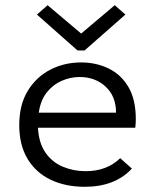

<svg xmlns="http://www.w3.org/2000/svg" viewBox="-20 -708 603 738"><path d="M306 10Q231 10 174 -17.5Q117 -45 85.5 -98Q54 -151 54 -227Q54 -305 86.5 -358.5Q119 -412 173 -440Q227 -468 292 -468Q350 -468 398 -444.5Q446 -421 474 -373Q502 -325 502 -250Q502 -242 501.5 -234Q501 -226 500 -217H126Q129 -158 155 -121Q181 -84 222 -67Q263 -50 309 -50Q391 -50 442 -100L487 -60Q422 10 306 10ZM129 -275H426Q426 -338 386 -375Q346 -412 286 -412Q251 -412 217.5 -397.5Q184 -383 160 -353Q136 -323 129 -275ZM163 -688 292 -579 421 -688 462 -652 305 -514H278L122 -652Z"/></svg>

Font: Inconsolata SemiExpanded
Style: Regular
Weight: 400
Width: 6
Monospace: yes
Designer: Raph Levien, Cyreal, Brenton Simpson
Foundry: Raph Levien, Cyreal, Google
Version: Version 3.100; ttfautohint (v1.8.4.7-5d5b)